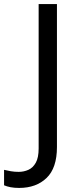

<svg xmlns="http://www.w3.org/2000/svg" viewBox="-98 -734 391 944"><path d="M-4 190Q-28 190 -46 186.5Q-64 183 -78 177V101Q-62 105 -44 108Q-26 111 -6 111Q19 111 41.5 101Q64 91 78 66Q92 41 92 -4V-714H182V-11Q182 92 131 141Q80 190 -4 190Z"/></svg>

Font: Noto Sans Pahawh Hmong
Style: Regular
Weight: 400
Designer: Monotype Design Team
Foundry: Monotype Imaging Inc.
Version: Version 2.001; ttfautohint (v1.8.4.7-5d5b)